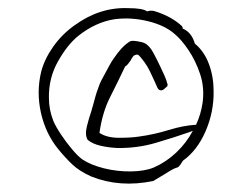

<svg xmlns="http://www.w3.org/2000/svg" viewBox="-20 -779 619 471"><path d="M504 -556Q505 -505 484.5 -457.5Q464 -410 429 -385L425 -379Q424 -377 422.5 -375Q421 -373 419 -371L417 -369Q407 -366 398 -360.5Q389 -355 381 -350Q374 -346 366 -341Q358 -336 356 -335Q274 -318 204 -346Q175 -359 158 -375Q141 -391 123 -413Q92 -451 80.5 -502Q69 -553 81 -603Q89 -634 110.5 -664.5Q132 -695 163 -717Q225 -762 295 -759Q330 -759 341 -751Q349 -754 358 -752Q398 -740 424 -717Q429 -713 428 -709Q450 -700 458 -672Q481 -653 492.5 -622Q504 -591 504 -556ZM477 -527Q482 -564 471 -597Q460 -630 442.5 -656Q425 -682 408 -696Q384 -717 343 -727Q302 -737 262 -732Q215 -725 172 -691Q145 -669 122 -628Q99 -587 100 -538Q100 -510 111 -482Q117 -468 130 -448.5Q143 -429 157.5 -412Q172 -395 182 -388Q203 -374 235.5 -366Q268 -358 301.5 -358.5Q335 -359 357 -368Q387 -381 412 -404.5Q437 -428 453 -458Q450 -457 442 -454Q408 -442 362 -428.5Q316 -415 267 -416Q246 -417 226.5 -421.5Q207 -426 195 -436Q188 -448 193 -468.5Q198 -489 204 -506Q205 -510 206 -513.5Q207 -517 208 -520Q211 -531 214 -542Q217 -553 221 -563Q224 -573 229 -582.5Q234 -592 239 -601Q244 -610 249 -619.5Q254 -629 260 -637Q268 -649 277.5 -659.5Q287 -670 298 -677Q302 -680 315.5 -678Q329 -676 335 -673Q347 -667 357 -648Q367 -629 374 -614Q379 -603 383.5 -593.5Q388 -584 391 -572Q392 -571 391 -570Q390 -569 391 -568Q387 -564 382 -560Q377 -556 372 -558Q368 -559 365 -566.5Q362 -574 359 -580Q353 -593 347.5 -604.5Q342 -616 334 -627Q330 -632 325 -638.5Q320 -645 317 -645Q310 -645 306.5 -640.5Q303 -636 300 -630Q297 -626 294 -622Q291 -618 287 -616Q269 -578 250 -540.5Q231 -503 224 -453Q242 -441 272 -441Q302 -441 321 -444Q358 -449 393.5 -460Q429 -471 461 -473Q473 -499 477 -527Z"/></svg>

Font: Yuji Boku
Style: Regular
Weight: 400
Designer: Kataoka Yuji
Foundry: Kinuta Font Factory
Version: Version 3.002